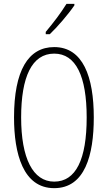

<svg xmlns="http://www.w3.org/2000/svg" viewBox="-20 -969 561 999"><path d="M367 -941V-949H326C294 -898 262 -856 218 -803V-791H239C278 -828 335 -894 367 -941ZM468 -358C468 -569 412 -724 262 -724C127 -724 53 -602 53 -358C53 -170 100 10 262 10C422 10 468 -162 468 -358ZM90 -358C90 -569 146 -690 262 -690C375 -690 431 -572 431 -358C431 -140 375 -24 262 -24C151 -24 90 -146 90 -358Z"/></svg>

Font: Noto Sans Bengali ExtraCondensed ExtraLight
Style: Regular
Weight: 200
Width: 2
Designer: Joana Ranito - Universal Thirst; Jelle Bosma - Monotype Design Team
Foundry: Universal Thirst ehf.
Version: Version 3.000